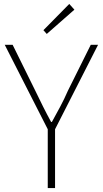

<svg xmlns="http://www.w3.org/2000/svg" viewBox="-20 -953 522 973"><path d="M217 -781 357 -904 331 -933 200 -800ZM222 0H259V-298L477 -726H440L324 -493C300 -437 272 -388 243 -335H239C210 -388 186 -437 159 -493L44 -726H4L222 -298Z"/></svg>

Font: SSpoqa Han Sans Neo Thin
Style: Regular
Weight: 100
Designer: [Spoqa Han Sans Neo] Dong-huui Kim  Younghwa Kang  Yujin Lee  [Noto Sans] Ryoko NISHIZUKA  (kana & ideographs); Paul D. 
Foundry: Spoqa (http://www.spoqa-han-sans.com)
Version: Version 1.000